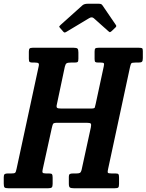

<svg xmlns="http://www.w3.org/2000/svg" viewBox="-69 -1005 782 1025"><path d="M-49 -25.5V-59Q-49 -71.5 -44.2 -75.2Q-39.5 -79 -28 -79H-8.5Q7 -79 11.5 -82.5Q16 -86 19.5 -104L137.5 -651Q140.5 -664 136 -667.5Q131.5 -671 117 -671H105.5Q94 -671 89.5 -674Q85 -677 85 -691V-729Q85 -741.5 89 -745.8Q93 -750 105 -750H325.5Q340.5 -750 345 -745.2Q349.5 -740.5 349.5 -725V-692Q349.5 -678.5 346 -674.8Q342.5 -671 329 -671H309.5Q293 -671 286.8 -667.2Q280.5 -663.5 277 -648.5L234.5 -447.5Q231 -433.5 235.8 -429.5Q240.5 -425.5 258.5 -425.5H417Q435 -425.5 437 -430.8Q439 -436 442 -451L485 -651Q488 -664 485 -667.5Q482 -671 468.5 -671H456.5Q444 -671 440 -674Q436 -677 436 -690V-729.5Q436 -743 440 -746.5Q444 -750 457 -750H672.5Q685.5 -750 689.5 -747.5Q693.5 -745 693.5 -732.5V-695Q693.5 -680.5 689.2 -675.8Q685 -671 670.5 -671H654Q635.5 -671 632 -666.8Q628.5 -662.5 625 -646.5L508 -102.5Q504.5 -88 506.5 -83.5Q508.5 -79 526.5 -79H547.5Q560.5 -79 563.5 -74.8Q566.5 -70.5 566.5 -57V-23.5Q566.5 -8.5 562.5 -4.2Q558.5 0 543.5 0H326Q310.5 0 304.5 -3.8Q298.5 -7.5 298.5 -24V-59.5Q298.5 -73 303.8 -76Q309 -79 321.5 -79H338.5Q351 -79 357.2 -82Q363.5 -85 367 -100L416 -325Q419 -340 415.8 -344.8Q412.5 -349.5 394.5 -349.5H236Q217 -349.5 214 -343.2Q211 -337 207.5 -321.5L159 -101Q156 -88.5 158.5 -83.8Q161 -79 176.5 -79H192.5Q205.5 -79 208.8 -74.8Q212 -70.5 212 -56.5V-23Q212 -8.5 207 -4.2Q202 0 188 0H-24Q-40.5 0 -44.8 -4.5Q-49 -9 -49 -25.5ZM267.5 -837.5 251 -856.5Q246.5 -862 247.2 -864Q248 -866 254.5 -872L371 -976.5Q380.5 -985 399.5 -985H457Q466.5 -985 470.8 -983Q475 -981 478 -976.5L550 -871Q554.5 -864.5 547 -858L526.5 -838.5Q519.5 -833 517.5 -833.2Q515.5 -833.5 510 -838L432 -907.5Q421.5 -917 407 -908L284.5 -834.5Q278 -830.5 274.5 -831.8Q271 -833 267.5 -837.5Z"/></svg>

Font: Besley* Condensed Semi
Style: Italic
Weight: 600
Width: 3
Italic angle: -13°
Designer: Owen Earl
Foundry: indestructible type*
Version: Version 3.000; ttfautohint (v1.8.3)